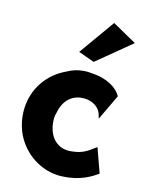

<svg xmlns="http://www.w3.org/2000/svg" viewBox="-119 -843 725 940"><g transform="rotate(15 244.0 -373.0)"><path d="M212 -588 293 -559 464 -700 341 -769ZM382 -321 389 -297 451 -427C431 -464 379 -499 298 -503C286 -505 272 -505 260 -504C230 -502 203 -494 177 -479C89 -439 24 -353 24 -241C24 -205 31 -171 43 -140C79 -49 166 16 261 22C271 23 283 23 293 22C382 18 436 -19 463 -38L419 -161L408 -153C381 -133 356 -114 310 -109C230 -95 177 -152 177 -242C177 -252 179 -262 182 -271C193 -335 237 -383 313 -373C350 -367 374 -344 382 -321Z"/></g></svg>

Font: Bluebird
Style: SfBdNrw
Weight: 700
Designer: Jasper
Foundry: Cannot Into Space Fonts
Version: Version 0.98